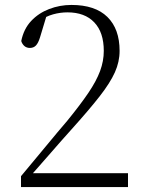

<svg xmlns="http://www.w3.org/2000/svg" viewBox="-20 -757 584 777"><path d="M65 0V-44Q117 -106 166 -165.5Q215 -225 252 -268Q305 -333 337.5 -381Q370 -429 385 -469.5Q400 -510 400 -551Q400 -626 361.5 -666.5Q323 -707 253 -707Q224 -707 195 -699Q166 -691 132 -669L171 -702L142 -606Q135 -583 125.5 -573Q116 -563 101 -563Q88 -563 79 -570.5Q70 -578 66 -591Q76 -640 106 -672Q136 -704 179 -720.5Q222 -737 269 -737Q365 -737 414.5 -688.5Q464 -640 464 -551Q464 -507 445 -464.5Q426 -422 383.5 -367.5Q341 -313 269 -233Q254 -217 228 -187Q202 -157 168.5 -119Q135 -81 100 -41L108 -70V-56H498V0Z"/></svg>

Font: Noto Serif KR
Style: Regular
Weight: 200
Designer: Ryoko NISHIZUKA 西塚涼子 (kana & ideographs); Frank Grießhammer (Latin, Greek & Cyrillic); Wenlong ZHANG 张文龙 (bopomofo); San
Foundry: Adobe
Version: Version 2.001;hotconv 1.1.0;makeotfexe 2.6.0